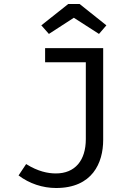

<svg xmlns="http://www.w3.org/2000/svg" viewBox="-20 -930 640 962"><path d="M379 -910H322L187 -803L225 -760L350 -841L476 -760L513 -803ZM497 -689H206V-618H410V-233C410 -126 356 -61 260 -61C220 -61 170 -71 111 -108L73 -51C127 -10 194 12 261 12C443 12 497 -114 497 -229Z"/></svg>

Font: FiraMono Nerd Font
Style: Regular
Weight: 400
Designer: Carrois Corporate & Edenspiekermann AG
Foundry: Carrois Corporate GbR & Edenspiekermann AG
Version: Version 003.206;Nerd Fonts 3.3.0